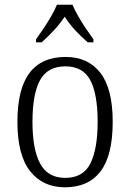

<svg xmlns="http://www.w3.org/2000/svg" viewBox="-20 -786 553 816"><path d="M256 10Q162 10 108 -58.5Q54 -127 54 -268Q54 -408 105.5 -476Q157 -544 259 -544Q354 -544 406.5 -476.5Q459 -409 459 -268Q459 -126 407.5 -58Q356 10 256 10ZM257 -30Q334 -30 364.5 -92Q395 -154 395 -268Q395 -387 363.5 -445.5Q332 -504 258 -504Q182 -504 150 -445Q118 -386 118 -268Q118 -152 150.5 -91Q183 -30 257 -30ZM133 -619Q147 -638 164.5 -664Q182 -690 197.5 -717Q213 -744 222 -766H288Q297 -744 312.5 -717Q328 -690 345.5 -664Q363 -638 377 -619V-606H353Q323 -632 299 -658Q275 -684 255 -715Q234 -684 210 -658Q186 -632 157 -606H133Z"/></svg>

Font: Noto Serif Armenian SemiCondensed Light
Style: Regular
Weight: 300
Width: 4
Designer: Monotype Design Team
Foundry: Monotype Imaging Inc.
Version: Version 2.008; ttfautohint (v1.8.4.7-5d5b)